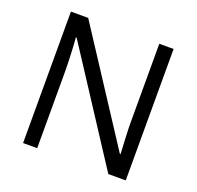

<svg xmlns="http://www.w3.org/2000/svg" viewBox="-125 -847 1004 980"><g transform="rotate(20 377.0 -357.0)"><path d="M655.8 0H561L170.9 -599.1H167Q174.8 -493.7 174.8 -405.8V0H98.1V-713.9H191.9L581.1 -117.2H585Q584 -130.4 580.6 -201.9Q577.1 -273.4 578.1 -304.2V-713.9H655.8Z"/></g></svg>

Font: f01972551
Style: Regular
Weight: 400
Foundry: Ascender Corporation
Version: Version 1.10